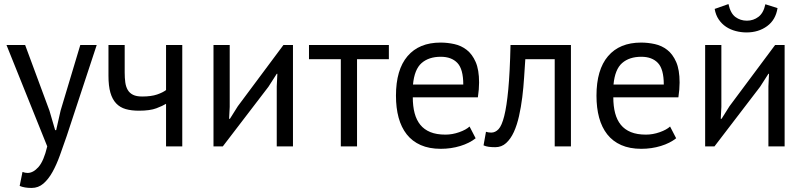

<svg xmlns="http://www.w3.org/2000/svg" viewBox="-20 -722 3967 947"><path d="M12 0ZM224 -176 252 -80H257L279 -177L376 -500H457L309 -51Q292 -2 275.5 44Q259 90 239 126Q219 162 194 183.5Q169 205 136 205Q100 205 77 195L91 126Q104 131 116 131Q144 131 170 101.5Q196 72 213 0L12 -500H104Z M595 -500V-364Q595 -337 598 -315.5Q601 -294 610 -278.5Q619 -263 636 -254.5Q653 -246 681 -246Q726 -246 755 -256Q784 -266 799 -278V-500H879V0H799V-210Q783 -200 751.5 -188Q720 -176 665 -176Q628 -176 600 -184Q572 -192 553 -212Q534 -232 524.5 -265Q515 -298 515 -348V-500Z M1345 -296 1348 -358H1345L1304 -294L1079 0H1033V-500H1113V-195L1110 -136H1114L1153 -198L1378 -500H1425V0H1345Z M1898 -430H1741V0H1661V-430H1504V-500H1898Z M1933 0ZM2326 -40Q2296 -16 2250.5 -2Q2205 12 2154 12Q2097 12 2055 -6.5Q2013 -25 1986 -59.5Q1959 -94 1946 -142Q1933 -190 1933 -250Q1933 -378 1990 -445Q2047 -512 2153 -512Q2187 -512 2221 -504.5Q2255 -497 2282 -476Q2309 -455 2326 -416.5Q2343 -378 2343 -315Q2343 -282 2337 -242H2016Q2016 -198 2025 -164Q2034 -130 2053 -106.5Q2072 -83 2102.5 -70.5Q2133 -58 2177 -58Q2211 -58 2245 -70Q2279 -82 2296 -98ZM2154 -442Q2095 -442 2059.5 -411Q2024 -380 2017 -305H2265Q2265 -381 2236 -411.5Q2207 -442 2154 -442Z M2716 -430H2571Q2568 -388 2565 -339.5Q2562 -291 2556 -242.5Q2550 -194 2540 -149.5Q2530 -105 2514.5 -71Q2499 -37 2476.5 -16.5Q2454 4 2423 4Q2404 4 2390 2Q2376 0 2365 -5L2377 -72Q2389 -68 2403 -68Q2423 -68 2439 -85Q2455 -102 2467 -149.5Q2479 -197 2487 -281Q2495 -365 2498 -500H2796V0H2716Z M2922 0ZM3315 -40Q3285 -16 3239.5 -2Q3194 12 3143 12Q3086 12 3044 -6.5Q3002 -25 2975 -59.5Q2948 -94 2935 -142Q2922 -190 2922 -250Q2922 -378 2979 -445Q3036 -512 3142 -512Q3176 -512 3210 -504.5Q3244 -497 3271 -476Q3298 -455 3315 -416.5Q3332 -378 3332 -315Q3332 -282 3326 -242H3005Q3005 -198 3014 -164Q3023 -130 3042 -106.5Q3061 -83 3091.5 -70.5Q3122 -58 3166 -58Q3200 -58 3234 -70Q3268 -82 3285 -98ZM3143 -442Q3084 -442 3048.5 -411Q3013 -380 3006 -305H3254Q3254 -381 3225 -411.5Q3196 -442 3143 -442Z M3458 0ZM3770 -296 3773 -358H3770L3729 -294L3504 0H3458V-500H3538V-195L3535 -136H3539L3578 -198L3803 -500H3850V0H3770ZM3573 -702Q3583 -656 3607.5 -638Q3632 -620 3664 -620Q3696 -620 3721 -639Q3746 -658 3755 -701L3815 -682Q3806 -624 3763.5 -593Q3721 -562 3662 -562Q3635 -562 3608.5 -569Q3582 -576 3561 -590Q3540 -604 3525 -626Q3510 -648 3505 -678Z"/></svg>

Font: PT Sans
Style: Regular
Weight: 400
Version: Version 2.003W OFL; ttfautohint (v1.6)